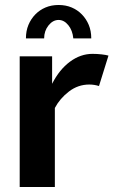

<svg xmlns="http://www.w3.org/2000/svg" viewBox="-20 -750 455 770"><path d="M377 -405Q358 -411 338 -411Q293 -411 256.5 -383Q220 -355 200 -317V0H59V-524H189V-414Q218 -471 260.5 -502.5Q303 -534 351 -534Q369 -534 387 -532Q405 -530 415 -527ZM215 -670Q192 -670 174.5 -648Q157 -626 157 -596H84Q84 -626 94 -650Q104 -674 121.5 -692Q139 -710 162.5 -720Q186 -730 215 -730Q244 -730 267.5 -720Q291 -710 308.5 -692Q326 -674 336 -650Q346 -626 346 -596H274Q271 -628 254 -649Q237 -670 215 -670Z"/></svg>

Font: Rising Sun
Style: Bold
Weight: 700
Designer: Matt McInerney, Pablo Impallari, Rodrigo Fuenzalida (Raleway font), Stephen Hutchings (Greek), Cristiano Sobral (main ch
Foundry: The Rising Sun Project Authors
Version: Version 4.327; ttfautohint (v1.8.4.7-5d5b-dirty)